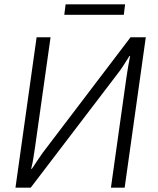

<svg xmlns="http://www.w3.org/2000/svg" viewBox="-20 -861 726 881"><path d="M649 -690 552 0H489L560 -505Q564 -531 568 -555.5Q572 -580 577 -604H574Q563 -587 551.5 -568.5Q540 -550 529 -535L121 0H51L148 -690H212L141 -187Q137 -162 133.5 -138Q130 -114 123 -86H126Q139 -106 152 -125Q165 -144 176 -160L579 -690ZM554 -841 548 -793H275L281 -841Z"/></svg>

Font: Exo 2 Light
Style: Italic
Weight: 300
Italic angle: -8°
Designer: Natanael Gama
Foundry: Natanael Gama
Version: Version 2.010